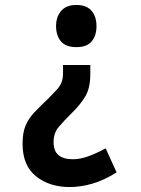

<svg xmlns="http://www.w3.org/2000/svg" viewBox="-20 -559 570 774"><path d="M288 -539Q329 -539 349 -515.5Q369 -492 369 -454Q369 -416 350 -392.5Q331 -369 288 -369Q245 -369 225.5 -392.5Q206 -416 206 -454Q206 -491 226.5 -515Q247 -539 288 -539ZM344 -259Q344 -205 324.5 -171.5Q305 -138 269 -103Q238 -72 217 -47.5Q196 -23 196 14Q196 50 216 66.5Q236 83 274 83Q302 83 333.5 72Q365 61 406 39L450 136Q399 168 352 181.5Q305 195 261 195Q179 195 125 151.5Q71 108 71 21Q71 -24 83 -52.5Q95 -81 118 -105.5Q141 -130 174 -161Q194 -182 207.5 -196Q221 -210 227.5 -225.5Q234 -241 234 -265V-297H344Z"/></svg>

Font: Noto Sans Mono Condensed
Style: Bold
Weight: 700
Width: 3
Designer: Monotype Design Team
Foundry: Monotype Imaging Inc.
Version: Version 2.014